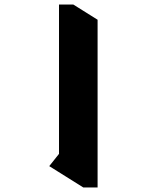

<svg xmlns="http://www.w3.org/2000/svg" viewBox="-20 -816 690 846"><path d="M410 10H347L197 -84L240 -138V-796H303L410 -729Z"/></svg>

Font: InknutAntiqua
Style: Bold
Weight: 700
Designer: Claus Eggers Srensen
Foundry: Claus Eggers Srensen
Version: Version 1.000; ttfautohint (v1.2) -l 7 -r 28 -G 50 -x 13 -D 